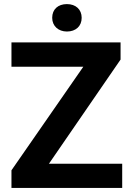

<svg xmlns="http://www.w3.org/2000/svg" viewBox="-20 -918 645 938"><path d="M219 -118 569 -627V-711H36V-592H387L36 -86V0H577V-118ZM307 -764C350 -764 379 -790 379 -831C379 -872 350 -898 307 -898C264 -898 235 -873 235 -831C235 -791 265 -764 307 -764Z"/></svg>

Font: Asimov
Style: Regular
Weight: 500
Designer: Google
Version: Version 2.000980; 2014